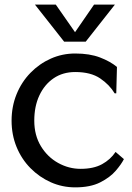

<svg xmlns="http://www.w3.org/2000/svg" viewBox="-20 -795 570 829"><path d="M515 -108Q504 -86 479.5 -57.5Q455 -29 412.5 -7.5Q370 14 305 14Q249 14 199.5 -8Q150 -30 111.5 -69Q73 -108 51.5 -160.5Q30 -213 30 -274Q30 -335 51.5 -388Q73 -441 111.5 -480.5Q150 -520 199.5 -542Q249 -564 305 -564Q367 -564 411.5 -547Q456 -530 485 -506L482 -392H475Q453 -429 412.5 -456.5Q372 -484 305 -484Q251 -484 211.5 -457Q172 -430 150 -383Q128 -336 128 -274Q128 -211 156.5 -164Q185 -117 231 -91.5Q277 -66 328 -66Q384 -66 420.5 -86Q457 -106 479 -139ZM221 -775 304 -656 386 -775H476L350 -615H257L131 -775Z"/></svg>

Font: Faculty Glyphic
Style: Regular
Weight: 400
Designer: Koto Studio, Dylan Young
Foundry: Koto Studio
Version: Version 1.004; ttfautohint (v1.8.4.7-5d5b)